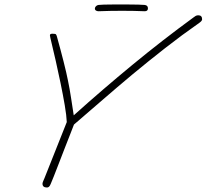

<svg xmlns="http://www.w3.org/2000/svg" viewBox="-20 -805 919 854"><path d="M189 29Q169 29 169 12Q169 8 172 1Q175 -6 178 -13L277 -262Q276 -290 268 -337Q260 -384 249 -437Q238 -490 228 -534Q218 -578 210 -611Q202 -644 202 -648Q202 -655 213 -655Q226 -655 228.5 -652.5Q231 -650 233 -643Q250 -582 263 -530.5Q276 -479 282 -448Q290 -410 296 -370Q302 -330 308 -292Q436 -407 569.5 -517Q703 -627 840 -727Q845 -731 850 -734Q855 -737 862 -737Q879 -737 879 -719Q879 -712 866 -703Q790 -650 714.5 -591Q639 -532 568 -473Q501 -417 436.5 -361Q372 -305 309 -251Q303 -235 291.5 -206Q280 -177 267 -143.5Q254 -110 241.5 -77.5Q229 -45 219.5 -21Q210 3 206 12Q202 22 198 25.5Q194 29 189 29ZM418 -755Q412 -755 407 -758Q402 -761 402 -767Q402 -772 406.5 -777Q411 -782 418 -783Q425 -784 442 -784.5Q459 -785 479.5 -785Q500 -785 516 -785Q533 -785 554 -785Q575 -785 594.5 -784.5Q614 -784 624 -783Q638 -781 638 -768Q638 -755 624 -755Q605 -756 574.5 -756.5Q544 -757 523 -757Q501 -757 470 -756.5Q439 -756 418 -755Z"/></svg>

Font: Oooh Baby
Style: Regular
Weight: 400
Designer: Robert E. Leuschke
Foundry: Robert E. Leuschke
Version: Version 1.011; ttfautohint (v1.8.3)